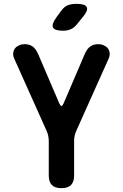

<svg xmlns="http://www.w3.org/2000/svg" viewBox="-20 -970 640 1000"><path d="M300 10Q266 10 250 -6.5Q234 -23 234 -56V-235Q234 -250 231 -263.5Q228 -277 222 -290L54 -665Q47 -681 49 -695Q51 -709 58.5 -718.5Q66 -728 79.5 -734Q93 -740 108 -740Q132 -740 149 -728.5Q166 -717 178 -690L289 -431Q295 -418 300 -418Q305 -418 311 -431L422 -690Q434 -717 451 -728.5Q468 -740 492 -740Q507 -740 520.5 -734Q534 -728 541.5 -718.5Q549 -709 551 -695Q553 -681 546 -665L378 -290Q372 -277 369 -263.5Q366 -250 366 -235V-56Q366 -23 350 -6.5Q334 10 300 10ZM309 -810Q264 -810 256 -827Q248 -844 274 -880L299 -914Q315 -936 334 -943Q353 -950 379 -950Q424 -950 432 -932.5Q440 -915 411 -881L381 -844Q367 -826 349 -818Q331 -810 309 -810Z"/></svg>

Font: Maple Mono NL
Style: Bold
Weight: 700
Monospace: yes
Designer: subframe7536
Version: Version 7.000